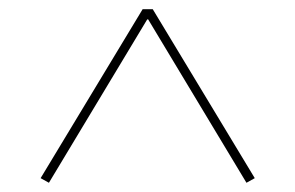

<svg xmlns="http://www.w3.org/2000/svg" viewBox="-20 -718 640 416"><path d="M532 -332 514 -322 301 -676H299L86 -322L68 -332L289 -698H311Z"/></svg>

Font: IBM Plex Sans Thin
Style: Regular
Weight: 100
Designer: Mike Abbink, Paul van der Laan, Pieter van Rosmalen
Foundry: Bold Monday
Version: Version 3.0